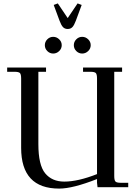

<svg xmlns="http://www.w3.org/2000/svg" viewBox="-20 -1098 791 1126"><path d="M22 -677V-702H250V-677H205V-253Q205 -130 245 -81.5Q285 -33 357 -33Q437 -33 549 -77V-637Q549 -662 542 -669.5Q535 -677 510 -677H467V-702H696V-677H650V-66Q650 -41 657 -33.5Q664 -26 689 -26H732V0H552L549 -26V-48Q407 8 327 8Q104 8 104 -231V-637Q104 -662 97 -669.5Q90 -677 65 -677ZM257.5 -798.5Q243 -813 243 -833Q243 -853 257.5 -867.5Q272 -882 292 -882Q312 -882 327 -867.5Q342 -853 342 -833Q342 -813 327 -798.5Q312 -784 292 -784Q272 -784 257.5 -798.5ZM295 -1069 319 -1078 377 -992 435 -1078 459 -1069 425 -977Q415 -950 404.5 -939Q394 -928 377 -928Q360 -928 349.5 -939Q339 -950 329 -977ZM427.5 -798.5Q413 -813 413 -833Q413 -853 427.5 -867.5Q442 -882 462 -882Q482 -882 497 -867.5Q512 -853 512 -833Q512 -813 497 -798.5Q482 -784 462 -784Q442 -784 427.5 -798.5Z"/></svg>

Font: Dihjauti
Style: Bold
Weight: 700
Designer: T. Christopher White
Version: Version 3.0.0